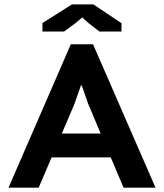

<svg xmlns="http://www.w3.org/2000/svg" viewBox="-20 -872 762 892"><path d="M19.5 0ZM494.6 -140.6H219.7L159.7 0H19.5L309.1 -666.5H412.1L702.6 0H554.2ZM267.1 -251.5H447.8L389.6 -389.6L359.9 -475.1H356L325.7 -388.7ZM314.5 -851.6H413.6L544.4 -764.2V-725.6H441.9L393.1 -763.2L362.3 -791L330.1 -764.2L277.8 -725.6H177.2V-765.1Z"/></svg>

Font: PT Astra Sans
Style: Bold
Weight: 700
Designer: A.Korolkova, I. Chaeva
Foundry: ParaType Ltd
Version: Version 1.001; ttfautohint (v1.6)